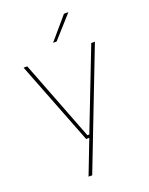

<svg xmlns="http://www.w3.org/2000/svg" viewBox="-157 -760 784 1013"><g transform="rotate(-20 235.0 -254.0)"><path d="M229 -35.5H246.5L238 -31L414.5 -485.5H435L180.5 172H160L236.5 -26.5L241.5 -19H216L34.5 -485.5H55ZM226 -556 332 -680H356V-679L245.5 -555.5H226Z"/></g></svg>

Font: Anek Malayalam Thin
Style: Regular
Weight: 250
Version: Version 1.003